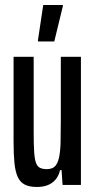

<svg xmlns="http://www.w3.org/2000/svg" viewBox="-20 -736 380 764"><path d="M127 8Q97 8 78.5 -1.5Q60 -11 50.5 -32Q41 -53 37.5 -87Q34 -121 34 -173V-510H114V-209Q114 -160 116 -130.5Q118 -101 123.5 -87Q129 -73 139.5 -68Q150 -63 166 -63Q187 -63 198 -73.5Q209 -84 214.5 -107.5Q220 -131 221 -168Q222 -205 222 -258V-510H302V0H229L225 -59H219Q214 -37 201.5 -22Q189 -7 170.5 0.5Q152 8 127 8ZM131 -571V-576L152 -716H230V-711L196 -571Z"/></svg>

Font: Saira UltraCondensed SemiBold
Style: Regular
Weight: 600
Width: 1
Designer: Hector Gatti with collaboration of the Omnibus-Type team
Foundry: Omnibus-Type
Version: Version 1.101